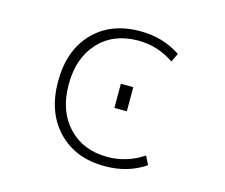

<svg xmlns="http://www.w3.org/2000/svg" viewBox="-105 -882 1210 1034"><g transform="rotate(15 500.0 -365.0)"><path d="M558.6 -689.5Q420.9 -689.5 338.9 -601.1Q256.8 -512.7 256.8 -364.7Q256.8 -216.8 339.8 -128.9Q422.9 -41 558.6 -41Q666 -41 758.8 -102.5L782.2 -54.7Q684.6 11.7 555.7 10.7Q393.6 10.7 295.4 -91.8Q197.3 -194.3 197.3 -365.2Q197.3 -538.1 294.4 -639.6Q391.6 -741.2 555.7 -741.2Q684.6 -741.2 782.2 -674.8L758.8 -627Q667 -689.5 558.6 -689.5ZM527.3 -305.7V-440.4H596.7V-305.7Z"/></g></svg>

Font: Gen Shin Gothic Monospace Light
Style: Regular
Weight: 300
Designer: [Source Han Sans]
Ryoko NISHIZUKA  (kana & ideographs); Paul D. Hunt (Latin, Greek & Cyrillic); Wenlong ZHANG  (bopomofo
Version: Version 1.002.20150607